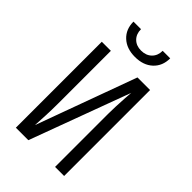

<svg xmlns="http://www.w3.org/2000/svg" viewBox="-276 -1051 1153 1153"><g transform="rotate(45 300.0 -475.0)"><path d="M95 0V-730H172V-280Q172 -230 169.5 -176Q167 -122 165 -92L398 -730H505V0H428V-450Q428 -479 429.5 -514Q431 -549 433 -582Q435 -615 437 -638L201 0ZM300 -806Q229 -806 186.5 -845.5Q144 -885 144 -950H208Q208 -909 233 -884Q258 -859 299 -859Q341 -859 366.5 -884Q392 -909 392 -950H456Q456 -885 413.5 -845.5Q371 -806 300 -806Z"/></g></svg>

Font: JetBrains Mono NL Light
Style: Regular
Weight: 300
Monospace: yes
Designer: Philipp Nurullin, Konstantin Bulenkov
Foundry: JetBrains
Version: Version 2.305; ttfautohint (v1.8.4.7-5d5b)